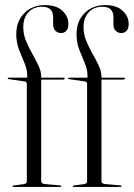

<svg xmlns="http://www.w3.org/2000/svg" viewBox="-20 -735 526 755"><path d="M142 -23.5Q142 -13.5 154 -11.5L216 -6Q221 -5.5 221 -2.5Q221 0 217.5 0H31.5Q29 0 29 -2Q29 -5 33 -5.5L74 -11Q85.5 -13 85.5 -21.5V-405Q85.5 -413 78 -414.5L13.5 -424Q10.5 -424.5 10.5 -427Q10.5 -429.5 13 -429.5H87V-437.5Q87 -462.5 76.2 -487.2Q65.5 -512 54.8 -539.5Q44 -567 44 -600.5Q44 -652 75.8 -683.5Q107.5 -715 156.5 -715Q201.5 -715 225.2 -692.8Q249 -670.5 249 -641Q249 -623 240.8 -614Q232.5 -605 220 -605Q207.5 -605 198.2 -613.8Q189 -622.5 189 -639.5V-667Q189 -708.5 145.5 -708.5Q112 -708.5 91.8 -686.8Q71.5 -665 71.5 -628Q71.5 -600.5 82 -574.8Q92.5 -549 106.5 -524.5Q120.5 -500 131.2 -477.2Q142 -454.5 142 -433.5V-429.5H230.5Q234.5 -429.5 234.5 -427Q234.5 -422 226 -422H142ZM379 -23.5Q379 -13.5 391 -11.5L453 -6Q458 -5.5 458 -2.5Q458 0 454.5 0H268.5Q266 0 266 -2Q266 -5 270 -5.5L311 -11Q322.5 -13 322.5 -21.5V-405Q322.5 -413 315 -414.5L250.5 -424Q247.5 -424.5 247.5 -427Q247.5 -429.5 250 -429.5H324V-437.5Q324 -462.5 313.2 -487.2Q302.5 -512 291.8 -539.5Q281 -567 281 -600.5Q281 -652 312.8 -683.5Q344.5 -715 393.5 -715Q438.5 -715 462.2 -692.8Q486 -670.5 486 -641Q486 -623 477.8 -614Q469.5 -605 457 -605Q444.5 -605 435.2 -613.8Q426 -622.5 426 -639.5V-667Q426 -708.5 382.5 -708.5Q349 -708.5 328.8 -686.8Q308.5 -665 308.5 -628Q308.5 -600.5 319 -574.8Q329.5 -549 343.5 -524.5Q357.5 -500 368.2 -477.2Q379 -454.5 379 -433.5V-429.5H467.5Q471.5 -429.5 471.5 -427Q471.5 -422 463 -422H379Z"/></svg>

Font: Fraunces 144pt Light
Style: Regular
Weight: 300
Version: Version 1.000;[b76b70a41]